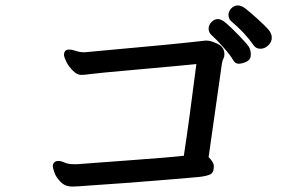

<svg xmlns="http://www.w3.org/2000/svg" viewBox="-20 -752 1040 705"><path d="M911 -586Q879 -632 829 -674Q819 -683 819 -697Q819 -711 829.5 -721.5Q840 -732 853 -732Q866 -732 880 -721.5Q894 -711 923.5 -684.5Q953 -658 965.5 -643.5Q978 -629 978 -613.5Q978 -598 965 -585.5Q952 -573 936 -573Q920 -573 911 -586ZM755 -625Q746 -634 746 -647Q746 -660 756.5 -671Q767 -682 780 -682Q793 -682 811 -666.5Q829 -651 857.5 -621.5Q886 -592 893.5 -580.5Q901 -569 901 -551Q901 -533 885 -525.5Q869 -518 856 -518Q843 -518 835 -533Q827 -548 801 -577.5Q775 -607 755 -625ZM746 -175Q765 -156 765 -143V-139Q765 -117 750.5 -111Q736 -105 713 -102.5Q690 -100 646 -96.5Q602 -93 548 -88.5Q494 -84 439.5 -80Q385 -76 340 -73Q295 -70 270 -68L246 -67Q219 -67 202.5 -84Q186 -101 180 -118Q174 -135 174 -141Q174 -161 196 -161Q204 -161 217.5 -155Q231 -149 252 -149H262Q339 -155 470.5 -164.5Q602 -174 655 -180Q674 -303 701 -517Q668 -513 499 -498Q330 -483 311 -480Q292 -477 277.5 -477Q263 -477 247.5 -492.5Q232 -508 223.5 -525.5Q215 -543 215 -550Q215 -570 234 -570Q244 -570 258.5 -565Q273 -560 291 -560L301 -561Q341 -565 479.5 -577.5Q618 -590 676 -596.5Q734 -603 735 -603H739Q754 -603 779 -591Q804 -579 804 -553Q804 -543 800.5 -537Q797 -531 795 -520Z"/></svg>

Font: LXGW ZhenKai
Style: Regular
Weight: 400
Designer: LXGW / Fontworks Inc.
Foundry: LXGW / Fontworks Inc.
Version: Version 0.800;June 8, 2025